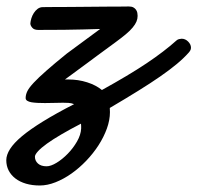

<svg xmlns="http://www.w3.org/2000/svg" viewBox="-41 -358 613 596"><path d="M210.9 41Q210.9 37.1 210.9 33.4Q210.9 29.8 210.4 25.9Q176.3 43.5 149.7 59.1Q123 74.7 104.7 87.9Q86.4 101.1 76.9 111.6Q67.4 122.1 67.4 128.4Q67.4 141.1 76.9 149.7Q86.4 158.2 103.5 158.2Q116.7 158.2 134.8 147.2Q152.8 136.2 169.4 119.1Q186 102.1 198 81.3Q210 60.5 210.9 41ZM506.8 -232.4Q510.7 -235.8 514.9 -236.6Q519 -237.3 522.9 -237.8Q534.2 -237.8 543 -229Q551.8 -220.2 551.8 -210Q551.8 -205.6 550 -202.1Q548.3 -198.7 544.9 -194.8Q529.3 -177.2 507.6 -159.2Q485.8 -141.1 456.3 -120.6Q426.8 -100.1 388.2 -76.2Q349.6 -52.2 299.8 -22.9Q299.8 -20 300 -16.8Q300.3 -13.7 300.3 -10.3Q300.3 14.6 290.8 41Q281.2 67.4 264.9 92.8Q248.5 118.2 226.8 140.9Q205.1 163.6 180.9 180.7Q156.7 197.8 131.3 207.8Q106 217.8 82.5 217.8Q59.1 217.8 39.8 212.2Q20.5 206.5 6.8 196Q-6.8 185.5 -14.2 171.1Q-21.5 156.7 -21.5 139.2Q-21.5 123 -9.8 104.5Q2 85.9 27.3 64.7Q52.7 43.5 92.8 18.8Q132.8 -5.9 189 -34.7Q180.7 -38.1 171.6 -38.6Q162.6 -39.1 154.3 -39.1Q143.1 -39.1 128.4 -38.6Q113.8 -38.1 98.6 -38.1Q86.9 -38.1 76.2 -38.6Q65.4 -39.1 56.9 -40.5Q48.3 -42 43.5 -45.2Q38.6 -48.3 38.6 -53.7Q38.6 -64 43.9 -75Q49.3 -85.9 63.7 -101.3Q78.1 -116.7 102.8 -138.4Q127.4 -160.2 166 -191.4L270 -268.1Q266.6 -268.1 216.8 -266.6Q167 -265.1 77.6 -265.1Q64.9 -265.1 59.1 -272Q53.2 -278.8 53.2 -285.2Q53.7 -292.5 56.4 -301.3Q59.1 -310.1 64 -317.6Q68.8 -325.2 75.9 -330.6Q83 -335.9 92.3 -335.9Q102.1 -335.9 124 -336.2Q146 -336.4 173.8 -336.4Q201.7 -336.4 231.9 -336.9Q262.2 -337.4 288.6 -337.4Q314.9 -337.4 334 -337.6Q353 -337.9 358.9 -337.9Q367.7 -337.9 373 -335Q378.4 -332 381.3 -327.6Q384.3 -323.2 385.3 -318.1Q386.2 -313 386.2 -308.6Q386.2 -299.8 382.6 -291Q378.9 -282.2 370.8 -272.5Q362.8 -262.7 349.6 -251.7Q336.4 -240.7 317.9 -227.1Q314.5 -224.6 305.9 -218.3Q297.4 -211.9 285.6 -203.4Q273.9 -194.8 260 -184.6Q246.1 -174.3 232.4 -164.1Q199.7 -140.1 160.6 -111.3H170.9Q202.1 -111.3 229.5 -102.5Q256.8 -93.8 275.4 -78.6Q316.9 -101.6 351.3 -122.1Q385.7 -142.6 413.8 -161.4Q441.9 -180.2 464.8 -197.8Q487.8 -215.3 506.8 -232.4Z"/></svg>

Font: Damion
Style: Regular
Weight: 400
Foundry: vernon adams
Version: Version 1.000